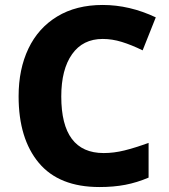

<svg xmlns="http://www.w3.org/2000/svg" viewBox="-20 -744 681 774"><path d="M227 -355Q227 -127 398 -127Q439 -127 481.5 -137.5Q524 -148 579 -168V-28Q532 -8 485 1Q438 10 381 10Q218 10 136.5 -87.5Q55 -185 55 -356Q55 -465 94.5 -548Q134 -631 210.5 -677.5Q287 -724 394 -724Q502 -724 608 -674L555 -541Q510 -563 471 -575Q432 -587 394 -587Q314 -587 270.5 -525.5Q227 -464 227 -355Z"/></svg>

Font: Noto Sans UI ExtraBold
Style: Regular
Weight: 800
Designer: Monotype Design Team
Foundry: Monotype Imaging Inc.
Version: Version 1.001